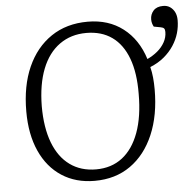

<svg xmlns="http://www.w3.org/2000/svg" viewBox="-54 -815 900 883"><g transform="rotate(-5 396.0 -373.0)"><path d="M348 14Q261 14 196.5 -28Q132 -70 97 -147.5Q62 -225 62 -331Q62 -449 100.5 -535.5Q139 -622 210 -670Q281 -718 379 -718Q475 -718 542 -666.5Q609 -615 638 -523Q664 -535 685 -552.5Q706 -570 718.5 -592.5Q731 -615 731 -640Q731 -651 727 -656Q723 -661 712 -663L680 -669Q676 -676 673.5 -684.5Q671 -693 671 -703Q671 -726 686 -743Q701 -760 731 -760Q750 -760 763.5 -750.5Q777 -741 784.5 -725.5Q792 -710 792 -689Q792 -659 783.5 -629.5Q775 -600 757 -572.5Q739 -545 712 -522.5Q685 -500 648 -485Q654 -461 656.5 -435.5Q659 -410 659 -381Q659 -262 621 -173Q583 -84 513.5 -35Q444 14 348 14ZM359 -38Q430 -38 480 -76.5Q530 -115 557 -188.5Q584 -262 584 -367Q585 -464 560 -531Q535 -598 486.5 -632.5Q438 -667 368 -667Q297 -667 244.5 -629.5Q192 -592 164 -521Q136 -450 135 -349Q135 -250 161.5 -180.5Q188 -111 238.5 -74.5Q289 -38 359 -38Z"/></g></svg>

Font: Literata 18pt Light
Style: Italic
Weight: 300
Italic angle: -2°
Designer: Latin by Veronika Burian and Jose Scaglione. Greek by Irene Vlachou. Cyrillic by Vera Evstafieva
Foundry: TypeTogether
Version: Version 3.103;gftools[0.9.29]